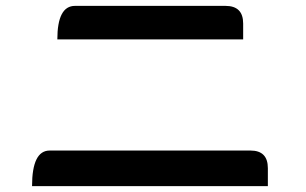

<svg xmlns="http://www.w3.org/2000/svg" viewBox="-20 -683 1040 653"><path d="M175 -549Q175 -663 235 -663H747Q807 -663 807 -603V-549H175ZM89 -50Q89 -171 149 -171H832Q891 -171 891 -111V-50H89Z"/></svg>

Font: Swei Half Moon CJK SC
Style: Medium
Weight: 500
Version: Version 2.071